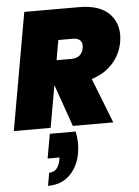

<svg xmlns="http://www.w3.org/2000/svg" viewBox="-66 -758 834 1154"><g transform="rotate(-5 350.5 -181.0)"><path d="M214 35H370Q385 104 372 170Q358 247 307.5 296.5Q257 346 176 346L190 268Q245 268 258 193L260 182H188ZM222 0H0L125 -708H455Q584 -708 642.5 -643Q701 -578 683 -476Q670 -404 621 -349.5Q572 -295 494 -271L600 0H356L267 -254ZM456 -462Q461 -490 447 -506Q433 -522 402 -522H314L293 -402H381Q445 -402 456 -462Z"/></g></svg>

Font: Poppins Black
Style: Italic
Weight: 900
Italic angle: -10°
Designer: Ninad Kale (Devanagari), Jonny Pinhorn (Latin)
Foundry: Indian Type Foundry
Version: Version 3.200;PS 1.000;hotconv 16.6.54;makeotf.lib2.5.65590